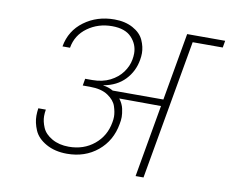

<svg xmlns="http://www.w3.org/2000/svg" viewBox="-81 -852 1144 955"><g transform="rotate(10 491.5 -374.5)"><path d="M983 -740 977 -705H825L701 0H661L725 -365L514 -366Q532 -342 537 -318Q542 -294 542 -277Q542 -260 538 -241Q523 -155 459.5 -102.5Q396 -50 305 -50Q244 -50 199.5 -75Q155 -100 139 -137.5Q123 -175 123 -210Q123 -228 126 -248H164Q161 -231 161 -215Q161 -188 174 -157.5Q187 -127 223 -106.5Q259 -86 308 -86Q383 -86 436 -129.5Q489 -173 501 -243Q504 -258 504 -272Q504 -295 494.5 -324Q485 -353 451.5 -375.5Q418 -398 360 -398H324L330 -433H366Q417 -433 455.5 -452.5Q494 -472 516.5 -503Q539 -534 545 -568Q548 -584 548 -599Q548 -645 515.5 -679.5Q483 -714 417 -714Q347 -714 293.5 -675.5Q240 -637 229 -572H191Q205 -653 270 -701Q335 -749 423 -749Q477 -749 516.5 -727.5Q556 -706 571 -672.5Q586 -639 586 -607Q586 -591 583 -574Q573 -514 532.5 -471.5Q492 -429 425 -417L424 -416Q453 -412 475 -399H731L791 -740Z"/></g></svg>

Font: Fz Poppins ExtLt
Style: Italic
Weight: 200
Italic angle: -10°
Designer: Ninad Kale (Devanagari), Jonny Pinhorn (Latin)
Foundry: Indian Type Foundry
Version: Vit hóa bi Vntype.Com & FontZin.Com